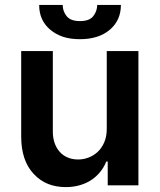

<svg xmlns="http://www.w3.org/2000/svg" viewBox="-20 -753 648 780"><path d="M194.6 -545.5V-218Q194.6 -194.2 201.3 -173.7Q208.1 -153.1 221.1 -137.8Q234 -122.5 253.4 -113.8Q272.7 -105.1 297.6 -105.1Q318.9 -105.1 339.7 -112.9Q360.4 -120.7 377 -136.2Q393.5 -151.6 403.6 -175.1Q413.7 -198.5 413.7 -229.4V-545.5H542.3V0H417.6V-96.9H411.9Q401.3 -71 384.6 -51.5Q367.9 -32 346.6 -19Q325.3 -6 300.2 0.5Q275.2 7.1 247.9 7.1Q207 7.1 174.9 -5.9Q142.8 -18.8 116.8 -46.5Q66.1 -100.5 66.1 -198.2V-545.5ZM139.2 -733H234.7Q234.7 -707.4 250.7 -687.5Q266.7 -667.3 304.7 -667.3Q343 -667.3 358.7 -687.1Q374.6 -707.4 375 -733H471.2Q471.2 -670.8 426.5 -632.5Q381.4 -593.8 304.7 -593.8Q266 -593.8 236.3 -603.5Q206.7 -613.3 183.9 -632.5Q138.8 -670.8 139.2 -733Z"/></svg>

Font: Inter P Semi Bold
Style: Regular
Weight: 600
Designer: Rasmus Andersson
Foundry: rsms
Version: Version 3.018;git-588b23468